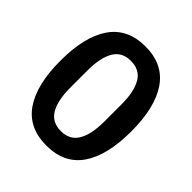

<svg xmlns="http://www.w3.org/2000/svg" viewBox="-204 -886 1039 1039"><g transform="rotate(45 315.0 -366.5)"><path d="M44 -366Q44 -550 111.5 -648Q179 -746 315 -746Q451 -746 518.5 -648Q586 -550 586 -366Q586 -182 518.5 -84.5Q451 13 315 13Q179 13 111.5 -84.5Q44 -182 44 -366ZM445 -301V-432Q445 -530 414 -582.5Q383 -635 315 -635Q247 -635 216 -582.5Q185 -530 185 -432V-301Q185 -203 216 -150.5Q247 -98 315 -98Q383 -98 414 -150.5Q445 -203 445 -301Z"/></g></svg>

Font: IBM Plex Sans JP SemiBold
Style: Regular
Weight: 600
Designer: Mike Abbink; Paul van der Laan; Pieter van Rosmalen; Wujin Sim; Yejin Wi; Jinhee Kim; Boomi Park; Yona Kim; Kichan Ma
Foundry: Sandoll Inc.
Version: Version 1.001